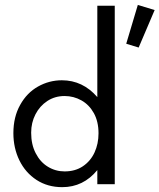

<svg xmlns="http://www.w3.org/2000/svg" viewBox="-20 -753 652 785"><path d="M62.5 -324.2Q89.8 -373.5 135.5 -399.2Q181.2 -424.8 232.9 -424.8Q318.4 -424.8 377.9 -356V-729.5H449.2V0H377.9V-57.6Q320.8 12.2 234.4 12.2Q174.8 12.2 129.4 -17.3Q84 -46.9 59.3 -97.4Q34.7 -147.9 34.7 -208.5Q34.7 -274.9 62.5 -324.2ZM126 -126.5Q144.5 -90.3 175.8 -71.3Q207 -52.2 244.1 -52.2Q287.6 -52.2 318.8 -73.2Q350.1 -94.2 366.5 -129.6Q382.8 -165 382.8 -208Q382.8 -255.9 363.8 -290.3Q344.7 -324.7 313 -342.5Q281.2 -360.4 244.1 -360.4Q204.6 -360.4 173.6 -340.1Q142.6 -319.8 125 -285.6Q107.4 -251.5 107.4 -210.4Q107.4 -162.1 126 -126.5ZM612.3 -711.9 546.9 -558.6 496.1 -574.2 543.5 -732.9Z"/></svg>

Font: NMS Futura Pro Book
Style: Regular
Weight: 400
Designer: Blend3rman
Version: Version 0.1